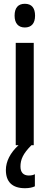

<svg xmlns="http://www.w3.org/2000/svg" viewBox="-20 -766 261 1013"><path d="M111 -746C75 -746 57 -724 57 -683C57 -643 77 -621 111 -621C146 -621 165 -643 165 -683C165 -723 148 -746 111 -746ZM88 113C88 76 101 45 146 0H158V-540H63V0H78C34 40 11 86 11 131C11 193 44 227 112 227C134 227 152 223 164 217V153C157 157 147 160 132 160C103 160 88 143 88 113Z"/></svg>

Font: Noto Sans Armenian ExtraCondensed Medium
Style: Regular
Weight: 500
Width: 2
Designer: Monotype Design Team
Foundry: Monotype Imaging Inc.
Version: Version 2.008